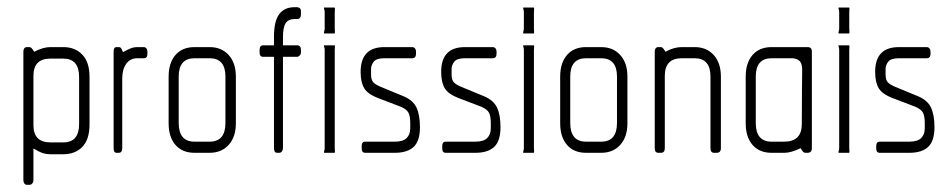

<svg xmlns="http://www.w3.org/2000/svg" viewBox="-20 -425 2647 534"><path d="M156 4H120Q109 4 99.5 1Q90 -2 73 -12V76Q73 81 70 85Q67 89 62 89H55Q50 89 47.5 85Q45 81 45 76V-282Q45 -287 47.5 -290.5Q50 -294 55 -294H62Q65 -294 67.5 -291.5Q70 -289 75 -281Q100 -294 120 -294H156Q189 -294 209 -273Q229 -252 229 -211V-79Q229 -37 209 -16.5Q189 4 156 4ZM200 -211Q200 -262 156 -262H120Q73 -262 73 -214V-77Q73 -29 120 -29H156Q200 -29 200 -80Z M380 -263H362Q342 -263 331 -247.5Q320 -232 320 -207V-13Q320 0 310 0H304Q296 0 296 -13V-282Q296 -294 304 -294H310Q314 -294 316 -292Q318 -290 322 -280Q335 -287 343.5 -290.5Q352 -294 363 -294H380Q384 -294 387 -290.5Q390 -287 390 -282V-275Q390 -263 380 -263Z M563 0H521Q487 0 468 -22Q449 -44 449 -82V-212Q449 -250 468 -272Q487 -294 521 -294H563Q596 -294 616 -272Q636 -250 636 -212V-82Q636 -44 616 -22Q596 0 563 0ZM607 -212Q607 -263 563 -263H521Q477 -263 477 -212V-83Q477 -31 521 -31H563Q607 -31 607 -83Z M806 -267H767V-13Q767 -8 764 -4Q761 0 757 0H751Q742 0 742 -13V-267H712Q702 -267 702 -279V-286Q702 -299 712 -299H742V-323Q742 -366 756.5 -385.5Q771 -405 799 -405H806Q810 -405 813.5 -402.5Q817 -400 817 -393V-387Q817 -378 814 -375Q811 -372 806 -372H799Q782 -372 774.5 -360.5Q767 -349 767 -322V-299H806Q817 -299 817 -286V-279Q817 -274 813.5 -270.5Q810 -267 806 -267Z M910 -332H882Q880 -332 881.5 -337Q883 -342 883 -346V-391Q883 -396 881.5 -400Q880 -404 882 -404H910Q912 -404 911.5 -400Q911 -396 911 -391V-346Q911 -342 911.5 -337Q912 -332 910 -332ZM910 0H882Q880 0 881.5 -4.5Q883 -9 883 -13V-286Q883 -291 881.5 -295Q880 -299 882 -299H910Q912 -299 911.5 -295Q911 -291 911 -286V-13Q911 -9 911.5 -4.5Q912 0 910 0Z M1078 0H996Q986 0 986 -12V-19Q986 -31 996 -31H1078Q1101 -31 1111 -41Q1121 -51 1121 -68V-83Q1121 -102 1116 -111.5Q1111 -121 1095 -128L1032 -152Q1003 -163 993 -179.5Q983 -196 983 -225Q983 -294 1049 -294H1126Q1131 -294 1134 -290.5Q1137 -287 1137 -282V-275Q1137 -263 1126 -263H1049Q1027 -263 1019.5 -253.5Q1012 -244 1012 -233V-218Q1012 -204 1017.5 -197Q1023 -190 1040 -183L1103 -157Q1129 -146 1138.5 -125.5Q1148 -105 1148 -71Q1148 -33 1130.5 -16.5Q1113 0 1078 0Z M1302 0H1220Q1210 0 1210 -12V-19Q1210 -31 1220 -31H1302Q1325 -31 1335 -41Q1345 -51 1345 -68V-83Q1345 -102 1340 -111.5Q1335 -121 1319 -128L1256 -152Q1227 -163 1217 -179.5Q1207 -196 1207 -225Q1207 -294 1273 -294H1350Q1355 -294 1358 -290.5Q1361 -287 1361 -282V-275Q1361 -263 1350 -263H1273Q1251 -263 1243.5 -253.5Q1236 -244 1236 -233V-218Q1236 -204 1241.5 -197Q1247 -190 1264 -183L1327 -157Q1353 -146 1362.5 -125.5Q1372 -105 1372 -71Q1372 -33 1354.5 -16.5Q1337 0 1302 0Z M1464 -332H1436Q1434 -332 1435.5 -337Q1437 -342 1437 -346V-391Q1437 -396 1435.5 -400Q1434 -404 1436 -404H1464Q1466 -404 1465.5 -400Q1465 -396 1465 -391V-346Q1465 -342 1465.5 -337Q1466 -332 1464 -332ZM1464 0H1436Q1434 0 1435.5 -4.5Q1437 -9 1437 -13V-286Q1437 -291 1435.5 -295Q1434 -299 1436 -299H1464Q1466 -299 1465.5 -295Q1465 -291 1465 -286V-13Q1465 -9 1465.5 -4.5Q1466 0 1464 0Z M1652 0H1610Q1576 0 1557 -22Q1538 -44 1538 -82V-212Q1538 -250 1557 -272Q1576 -294 1610 -294H1652Q1685 -294 1705 -272Q1725 -250 1725 -212V-82Q1725 -44 1705 -22Q1685 0 1652 0ZM1696 -212Q1696 -263 1652 -263H1610Q1566 -263 1566 -212V-83Q1566 -31 1610 -31H1652Q1696 -31 1696 -83Z M1973 0H1966Q1956 0 1956 -13V-212Q1956 -263 1912 -263H1876Q1829 -263 1829 -214V-13Q1829 0 1818 0H1811Q1801 0 1801 -13V-282Q1801 -287 1803.5 -290.5Q1806 -294 1811 -294H1818Q1821 -294 1823.5 -291.5Q1826 -289 1831 -281Q1854 -294 1876 -294H1912Q1945 -294 1965 -272Q1985 -250 1985 -212V-13Q1985 0 1973 0Z M2226 0H2220Q2213 0 2207 -13Q2180 0 2162 0H2126Q2092 0 2073 -22Q2054 -44 2054 -82V-212Q2054 -250 2073 -272Q2092 -294 2126 -294H2226Q2238 -294 2238 -282V-13Q2238 0 2226 0ZM2211 -234Q2211 -238 2209 -246Q2207 -253 2202 -257Q2197 -261 2186 -263H2126Q2082 -263 2082 -212V-83Q2082 -31 2126 -31H2161Q2210 -31 2210 -80Q2210 -148 2210.5 -179Q2211 -210 2211 -221Z M2341 -332H2313Q2311 -332 2312.5 -337Q2314 -342 2314 -346V-391Q2314 -396 2312.5 -400Q2311 -404 2313 -404H2341Q2343 -404 2342.5 -400Q2342 -396 2342 -391V-346Q2342 -342 2342.5 -337Q2343 -332 2341 -332ZM2341 0H2313Q2311 0 2312.5 -4.5Q2314 -9 2314 -13V-286Q2314 -291 2312.5 -295Q2311 -299 2313 -299H2341Q2343 -299 2342.5 -295Q2342 -291 2342 -286V-13Q2342 -9 2342.5 -4.5Q2343 0 2341 0Z M2509 0H2427Q2417 0 2417 -12V-19Q2417 -31 2427 -31H2509Q2532 -31 2542 -41Q2552 -51 2552 -68V-83Q2552 -102 2547 -111.5Q2542 -121 2526 -128L2463 -152Q2434 -163 2424 -179.5Q2414 -196 2414 -225Q2414 -294 2480 -294H2557Q2562 -294 2565 -290.5Q2568 -287 2568 -282V-275Q2568 -263 2557 -263H2480Q2458 -263 2450.5 -253.5Q2443 -244 2443 -233V-218Q2443 -204 2448.5 -197Q2454 -190 2471 -183L2534 -157Q2560 -146 2569.5 -125.5Q2579 -105 2579 -71Q2579 -33 2561.5 -16.5Q2544 0 2509 0Z"/></svg>

Font: Chathura
Style: Regular
Weight: 300
Designer: Appaji Ambarisha Darbha
Foundry: Aditya Fonts
Version: Version 1.00 2015